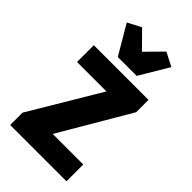

<svg xmlns="http://www.w3.org/2000/svg" viewBox="-223 -783 849 849"><g transform="rotate(45 201.0 -359.0)"><path d="M185 -105 378 -434V-511H36V-406H220L24 -77V0H376V-105ZM266 -549H148L68 -685L131 -718L207 -641L283 -718L347 -685Z"/></g></svg>

Font: Jockey One
Style: Regular
Weight: 400
Designer: TypeTogether
Foundry: TypeTogether
Version: Version 1.002